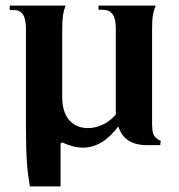

<svg xmlns="http://www.w3.org/2000/svg" viewBox="-20 -520 640 688"><path d="M87 148H197V-5L202 -10C228 2 253 9 277 9C322 9 364 -14 404 -67C414 -35 439 0 505 0H554L556 -15C527 -29 525 -43 525 -85V-416C525 -456 528 -476 538 -500H333V-485H348C380 -485 395 -464 395 -419V-110C370 -79 331 -61 295 -61C246 -61 203 -93 203 -171V-416C203 -456 206 -476 215 -500H15V-484H30C59 -484 73 -463 73 -417V-60C73 47 78 96 87 148Z"/></svg>

Font: Sinistre
Style: Bold
Weight: 700
Designer: Jules Durand
Foundry: Collletttivo
Version: Version 69.420;Glyphs 3.2 (3217)